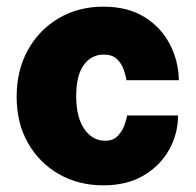

<svg xmlns="http://www.w3.org/2000/svg" viewBox="-20 -547 590 577"><path d="M290.5 10Q216.5 10 157.5 -23.5Q98.5 -57 64.2 -117Q30 -177 30 -256Q30 -336 64 -397Q98 -458 157 -492.5Q216 -527 290.5 -527Q363.5 -527 413.8 -496Q464 -465 490.2 -414.5Q516.5 -364 517.5 -306H360Q358 -320.5 351.5 -338.5Q345 -356.5 331 -369.8Q317 -383 292 -383Q254.5 -383 231.8 -351.8Q209 -320.5 209 -258Q209 -194.5 233.5 -159.2Q258 -124 296 -124Q320.5 -124 334.2 -138.8Q348 -153.5 354.2 -171.5Q360.5 -189.5 362 -200H515Q515 -145 488.2 -97Q461.5 -49 411.5 -19.5Q361.5 10 290.5 10Z"/></svg>

Font: Public Sans Thin Black
Style: Regular
Weight: 900
Version: Version 2.001